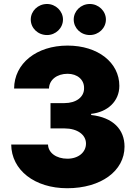

<svg xmlns="http://www.w3.org/2000/svg" viewBox="-20 -949 694 978"><path d="M322.3 9.8C494.1 9.8 614.3 -78.1 614.3 -202.1C614.3 -289.1 556.6 -350.6 444.3 -363.3V-369.1C527.3 -377.9 587.9 -432.6 587.9 -511.7C587.9 -629.9 479.5 -716.8 324.2 -716.8C166 -716.8 52.7 -626 51.8 -498H229.5C230.5 -542 269.5 -573.2 324.2 -573.2C374 -573.2 409.2 -543 408.2 -500C409.2 -455.1 368.2 -423.8 308.6 -423.8H237.3V-294.9H308.6C374 -294.9 418 -262.7 418 -217.8C418 -172.9 378.9 -140.6 323.2 -140.6C266.6 -140.6 225.6 -170.9 224.6 -212.9H37.1C38.1 -83 156.2 9.8 322.3 9.8ZM219.7 -770.5C263.7 -770.5 300.8 -805.7 300.8 -849.6C300.8 -892.6 263.7 -928.7 219.7 -928.7C172.9 -928.7 136.7 -892.6 136.7 -849.6C136.7 -805.7 172.9 -770.5 219.7 -770.5ZM437.5 -770.5C482.4 -770.5 519.5 -805.7 519.5 -849.6C519.5 -892.6 482.4 -928.7 437.5 -928.7C391.6 -928.7 355.5 -892.6 355.5 -849.6C355.5 -805.7 391.6 -770.5 437.5 -770.5Z"/></svg>

Font: Pretendard Black
Style: Regular
Weight: 900
Designer: Base glyphs from Inter by Rasmus Andersson; Hangeul glyphs from Noto Sans CJK(Source Han Sans) by Jang Soo-young and Kan
Foundry: Kil Hyung-jin
Version: Version 1.309;Glyphs 3.2 (3225)